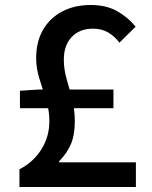

<svg xmlns="http://www.w3.org/2000/svg" viewBox="-20 -750 610 770"><path d="M58 0V-71Q114 -100 146 -151Q178 -202 178 -264Q178 -307 165 -349Q152 -391 138.5 -433Q125 -475 125 -516Q125 -583 152.5 -630.5Q180 -678 229.5 -704Q279 -730 344 -730Q405 -730 448.5 -706Q492 -682 524 -643L459 -579Q439 -605 413.5 -620Q388 -635 353 -635Q299 -635 267.5 -601.5Q236 -568 236 -511Q236 -471 247.5 -432Q259 -393 269.5 -351.5Q280 -310 280 -263Q280 -209 264.5 -172.5Q249 -136 217 -103V-99H525V0ZM60 -316V-386L135 -391H435V-316Z"/></svg>

Font: Noto Sans JP Thin Medium
Style: Regular
Weight: 500
Version: Version 2.004-H2;hotconv 1.0.118;makeotfexe 2.5.65603